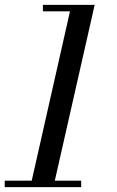

<svg xmlns="http://www.w3.org/2000/svg" viewBox="-26 -770 481 790"><path d="M98.5 0 262 -723.5H150.5V-750H363.5L193.5 0ZM-6.5 0V-26.5H308V0Z"/></svg>

Font: Bodoni Moda 9pt
Style: Italic
Weight: 400
Italic angle: -13°
Designer: Owen Earl
Foundry: indestructible type
Version: Version 2.005